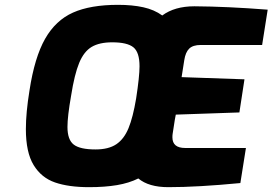

<svg xmlns="http://www.w3.org/2000/svg" viewBox="-20 -768 1127 794"><path d="M742 -519 731 -449 991 -440 970 -303 707 -294 703 -273 694 -215Q693 -210 693 -200Q693 -156 746 -156H997L974 -11Q798 6 676 6Q595 6 552 -30Q514 -11 464 -2.5Q414 6 348 6Q264 6 207.5 -13.5Q151 -33 119 -85.5Q87 -138 87 -234Q87 -302 102 -394Q123 -531 166.5 -607.5Q210 -684 282 -716Q354 -748 468 -748Q527 -748 572.5 -738Q618 -728 651 -704Q702 -742 784 -742Q921 -741 1087 -728L1064 -582H810Q778 -582 762.5 -567Q747 -552 742 -519ZM543 -361Q557 -452 557 -494Q557 -552 531.5 -572.5Q506 -593 444 -593Q391 -593 359 -574Q327 -555 307.5 -508Q288 -461 274 -372Q259 -287 259 -243Q259 -190 285 -170Q311 -150 375 -150Q429 -150 461 -171.5Q493 -193 511.5 -238Q530 -283 543 -361Z"/></svg>

Font: Exo ExtraBold
Style: Italic
Weight: 800
Italic angle: -9°
Designer: Natanael Gama
Foundry: Natanael Gama
Version: Version 1.500; ttfautohint (v1.6)